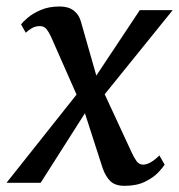

<svg xmlns="http://www.w3.org/2000/svg" viewBox="-38 -578 566 607"><path d="M355.5 9.5Q326.5 9.5 311.2 -5Q296 -19.5 286.5 -46.5L230.5 -220L90.5 0H-17.5L204 -279L123 -462.5Q116.5 -476.5 109 -486Q101.5 -495.5 88 -495.5Q74 -495.5 62.5 -488.8Q51 -482 43.5 -474.5L28.5 -501Q33.5 -508 49.5 -521.8Q65.5 -535.5 91 -546.5Q116.5 -557.5 150.5 -557.5Q178.5 -557.5 195.2 -544.5Q212 -531.5 218 -509L266.5 -339L404 -546H508L293 -280L378.5 -95.5Q386 -79 394 -68.2Q402 -57.5 414.5 -57.5Q436 -57.5 466 -86.5L482.5 -57.5Q477.5 -49 462.5 -33Q447.5 -17 421 -3.8Q394.5 9.5 355.5 9.5Z"/></svg>

Font: Merriweather Text Regular
Style: Italic
Weight: 400
Italic angle: -7.8°
Designer: Eben Sorkin
Foundry: Eben Sorkin
Version: Version 2.100; ttfautohint (v1.7.19-72a1) -l 8 -r 50 -G 200 